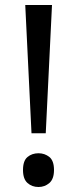

<svg xmlns="http://www.w3.org/2000/svg" viewBox="-20 -734 309 768"><path d="M163 -201H106L81 -714H188ZM72 -54Q72 -91 90 -106Q108 -121 134 -121Q159 -121 177.5 -106Q196 -91 196 -54Q196 -18 177.5 -2Q159 14 134 14Q108 14 90 -2Q72 -18 72 -54Z"/></svg>

Font: Noto Sans Tifinagh Ahaggar
Style: Regular
Weight: 400
Designer: JamraPatel
Foundry: JamraPatel LLC
Version: Version 2.006; ttfautohint (v1.8.4.7-5d5b)